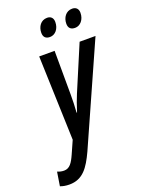

<svg xmlns="http://www.w3.org/2000/svg" viewBox="-263 -824 864 1147"><g transform="rotate(-20 168.5 -250.0)"><path d="M325 -627C358 -627 385 -658 385 -701C385 -727 370 -741 346 -741C306 -741 283 -706 283 -668C283 -641 297 -627 325 -627ZM165 -627C199 -627 225 -658 225 -701C225 -727 210 -741 187 -741C146 -741 124 -706 124 -668C124 -641 138 -627 165 -627ZM-27 241C59 241 99 181 140 93L422 -540H321L200 -254C189 -228 174 -187 162 -148H159C162 -186 163 -225 163 -262L162 -540H64L82 -4L46 77C25 124 7 152 -29 152C-43 152 -57 149 -71 143L-85 231C-70 237 -51 241 -27 241Z"/></g></svg>

Font: Noto Sans UI Condensed Medium
Style: Italic
Weight: 500
Width: 3
Italic angle: -12°
Designer: Monotype Design Team
Foundry: Monotype Imaging Inc.
Version: Version 1.901